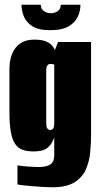

<svg xmlns="http://www.w3.org/2000/svg" viewBox="-20 -673 431 814"><path d="M202 121Q185 121 161 119.5Q137 118 113.5 116Q90 114 73.5 112Q57 110 54 109V28Q69 31 97.5 33Q126 35 144 35Q162 35 174.5 32Q187 29 195 23Q203 17 206.5 7Q210 -3 210 -16V-89Q206 -82 199.5 -68Q193 -54 176 -42.5Q159 -31 122 -31Q95 -31 75.5 -38Q56 -45 44 -63Q32 -81 26 -113.5Q20 -146 20 -196V-378Q20 -438 47 -471.5Q74 -505 125 -505Q160 -505 178.5 -496Q197 -487 206.5 -472.5Q216 -458 222 -440L203 -436L226 -495H366V-99Q366 -66 362.5 -28Q359 10 344.5 44Q330 78 296.5 99.5Q263 121 202 121ZM193 -122Q198 -122 202 -124.5Q206 -127 208 -134Q210 -141 210 -152V-399Q208 -400 206 -400.5Q204 -401 201 -401.5Q198 -402 193 -402Q186 -402 181 -395.5Q176 -389 176 -372V-153Q176 -144 177 -138Q178 -132 180.5 -128.5Q183 -125 186 -123.5Q189 -122 193 -122ZM194 -545Q141 -545 114.5 -563.5Q88 -582 79.5 -607.5Q71 -633 71 -653H153Q153 -635 166 -626Q179 -617 195 -617Q212 -617 224.5 -625.5Q237 -634 238 -653H321Q321 -623 308 -598.5Q295 -574 267.5 -559.5Q240 -545 194 -545Z"/></svg>

Font: Alumni Sans Black
Style: Regular
Weight: 900
Designer: Robert E. Leuschke
Foundry: Robert E. Leuschke
Version: Version 1.018